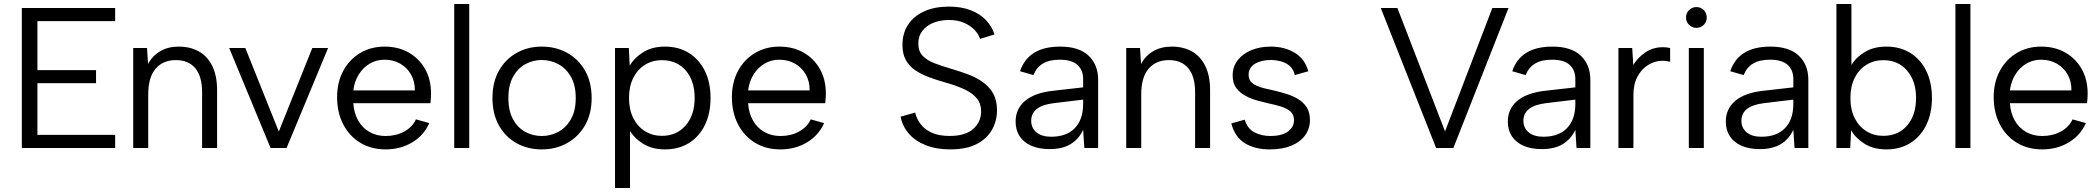

<svg xmlns="http://www.w3.org/2000/svg" viewBox="-20 -740 10500 960"><path d="M89.1 0V-700H555.8V-634.5H167.1V-389.4H460.2V-323.9H167.1V-65.5H555.8V0Z M646.1 0V-500H715.1L720.3 -420Q741.5 -460.6 780.8 -483.8Q820.1 -507 874 -507Q930.9 -507 974.1 -483Q1017.2 -459 1041.3 -410.2Q1065.5 -361.5 1065.5 -288V0H990.5V-279.3Q990.5 -357.4 956.8 -398.4Q923.1 -439.5 859.5 -439.5Q794.9 -439.5 758 -396.4Q721.1 -353.3 721.1 -267.9V0Z M1332.9 0 1126 -500H1206.7L1374 -82.3L1541.5 -500H1620.5L1412.8 0Z M1908 7Q1836.3 7 1781.6 -26Q1727 -59 1696.3 -118Q1665.5 -177 1665.5 -254.3Q1665.5 -328.3 1696 -385.3Q1726.5 -442.3 1780.4 -474.6Q1834.3 -507 1902.8 -507Q1971.2 -507 2023.5 -477.3Q2075.7 -447.5 2105.5 -394.9Q2135.2 -342.3 2135.2 -273.1Q2135.2 -262.3 2134.5 -249.7Q2133.7 -237.1 2132.2 -223.9H1746.5Q1749.8 -174.8 1770.7 -137.7Q1791.6 -100.6 1827.2 -80.3Q1862.9 -60 1908 -60Q1960.3 -60 2001.4 -82.4Q2042.4 -104.9 2059.7 -143.2L2126.5 -124.5Q2099.2 -63 2040.9 -28Q1982.5 7 1908 7ZM1746.5 -287.9H2054.2Q2054.7 -332.8 2035 -367.5Q2015.2 -402.1 1980.9 -421.8Q1946.6 -441.5 1902.8 -441.5Q1861.9 -441.5 1828.5 -421.7Q1795.1 -401.9 1773.7 -367.4Q1752.3 -333 1746.5 -287.9Z M2251.1 0V-720H2326.1V0Z M2688.8 7Q2617.8 7 2562.2 -24.4Q2506.5 -55.7 2474.4 -113.2Q2442.3 -170.7 2442.3 -250Q2442.3 -329.3 2474.8 -386.8Q2507.3 -444.3 2563.3 -475.6Q2619.3 -507 2688.8 -507Q2760 -507 2816.2 -475.6Q2872.5 -444.3 2905.3 -386.8Q2938.2 -329.3 2938.2 -250Q2938.2 -170.7 2905 -113.2Q2871.7 -55.7 2815.5 -24.4Q2759.3 7 2688.8 7ZM2688.8 -60Q2732.1 -60 2770.7 -80.3Q2809.4 -100.6 2834.1 -143Q2858.7 -185.4 2858.7 -250Q2858.7 -314.6 2834.5 -356.6Q2810.2 -398.7 2771.5 -419.3Q2732.8 -440 2688.8 -440Q2645 -440 2607 -419.3Q2569.1 -398.7 2545.6 -356.6Q2522 -314.6 2522 -250Q2522 -185.4 2545.2 -143.4Q2568.4 -101.3 2606.3 -80.7Q2644.2 -60 2688.8 -60Z M3055.1 200V-500H3124.1L3128.6 -411.5Q3152.3 -452.1 3197 -479.6Q3241.6 -507 3305 -507Q3373.7 -507 3424.6 -475.1Q3475.5 -443.3 3504.1 -385.8Q3532.7 -328.3 3532.7 -250Q3532.7 -172.7 3504.5 -114.9Q3476.2 -57 3425 -25Q3373.7 7 3305 7Q3242.9 7 3198.7 -19.4Q3154.5 -45.9 3130.1 -84.5V200ZM3289.3 -60.8Q3363.4 -60.8 3408.3 -112.8Q3453.3 -164.9 3453.3 -250Q3453.3 -336.1 3408.7 -387.7Q3364.1 -439.2 3289.3 -439.2Q3242.7 -439.2 3205.4 -416.3Q3168.1 -393.4 3146.6 -351.1Q3125.1 -308.8 3125.1 -250Q3125.1 -191.9 3146.6 -149.3Q3168.1 -106.6 3205.4 -83.7Q3242.7 -60.8 3289.3 -60.8Z M3882 7Q3810.3 7 3755.6 -26Q3701 -59 3670.3 -118Q3639.5 -177 3639.5 -254.3Q3639.5 -328.3 3670 -385.3Q3700.5 -442.3 3754.4 -474.6Q3808.3 -507 3876.8 -507Q3945.2 -507 3997.5 -477.3Q4049.7 -447.5 4079.5 -394.9Q4109.2 -342.3 4109.2 -273.1Q4109.2 -262.3 4108.5 -249.7Q4107.7 -237.1 4106.2 -223.9H3720.5Q3723.8 -174.8 3744.7 -137.7Q3765.6 -100.6 3801.2 -80.3Q3836.9 -60 3882 -60Q3934.3 -60 3975.4 -82.4Q4016.4 -104.9 4033.7 -143.2L4100.5 -124.5Q4073.2 -63 4014.9 -28Q3956.5 7 3882 7ZM3720.5 -287.9H4028.2Q4028.7 -332.8 4009 -367.5Q3989.2 -402.1 3954.9 -421.8Q3920.6 -441.5 3876.8 -441.5Q3835.9 -441.5 3802.5 -421.7Q3769.1 -401.9 3747.7 -367.4Q3726.3 -333 3720.5 -287.9Z M4731 7Q4661 7 4608 -14.3Q4555 -35.5 4523.5 -72.6Q4492 -109.7 4483 -156.5L4555.8 -177.1Q4562 -148.9 4581.1 -122Q4600.1 -95.1 4636.1 -77.7Q4672.2 -60.3 4728.3 -60.3Q4806.9 -60.3 4846.2 -95.4Q4885.5 -130.6 4885.5 -182.2Q4885.5 -223.2 4862.6 -249.9Q4839.7 -276.5 4799.6 -294.6Q4759.6 -312.6 4708.3 -327.1Q4665.6 -339.1 4627.1 -353.3Q4588.5 -367.6 4557.9 -387.7Q4527.3 -407.8 4509.8 -438.7Q4492.3 -469.5 4492.3 -514.8Q4492.3 -574.8 4521.2 -617.8Q4550 -660.7 4602.4 -683.9Q4654.8 -707 4724.5 -707Q4785.8 -707 4832.1 -689.4Q4878.5 -671.7 4909.1 -640.2Q4939.7 -608.7 4952.5 -567.8L4880.2 -545.6Q4872.7 -569.6 4852.3 -590.9Q4831.9 -612.2 4800.1 -626.1Q4768.3 -640 4724.5 -640Q4682.5 -640 4647.6 -626.3Q4612.8 -612.7 4592.2 -586.1Q4571.5 -559.6 4571.5 -521.8Q4571.5 -483.5 4593.8 -460.6Q4616.1 -437.6 4653.3 -423.5Q4690.4 -409.4 4734.7 -396.4Q4777.5 -384.1 4818.8 -368.7Q4860 -353.4 4892.7 -330.6Q4925.5 -307.9 4945.2 -273.7Q4965 -239.6 4965 -188.7Q4965 -135.7 4940 -91.1Q4915 -46.5 4863.2 -19.7Q4811.5 7 4731 7Z M5228.3 5.5Q5175 5.5 5136.9 -11.1Q5098.8 -27.7 5078.4 -58.6Q5058 -89.5 5058 -132.5Q5058 -195.2 5105.2 -235.6Q5152.3 -275.9 5245.6 -286.2L5395.7 -303.2V-344.7Q5395.7 -389.6 5367.3 -415.5Q5338.8 -441.5 5278.8 -441.5Q5226.4 -441.5 5194.3 -422.1Q5162.1 -402.6 5147.3 -364.6L5080.3 -383.8Q5100.3 -444.3 5150.1 -475.6Q5200 -507 5281.2 -507Q5375.2 -507 5423 -461.5Q5470.7 -416 5470.7 -340.8V0H5401.7L5395.7 -91Q5374.5 -44.9 5333.4 -19.7Q5292.4 5.5 5228.3 5.5ZM5235.7 -56.3Q5312.1 -56.3 5353.9 -99.2Q5395.7 -142.2 5395.7 -220.5V-241.9L5250.5 -224.4Q5191.4 -217.4 5163.7 -195Q5136 -172.5 5136 -136.5Q5136 -100.1 5162.5 -78.2Q5188.9 -56.3 5235.7 -56.3Z M5611.1 0V-500H5680.1L5685.3 -420Q5706.5 -460.6 5745.8 -483.8Q5785.1 -507 5839 -507Q5895.9 -507 5939.1 -483Q5982.2 -459 6006.3 -410.2Q6030.5 -361.5 6030.5 -288V0H5955.5V-279.3Q5955.5 -357.4 5921.8 -398.4Q5888.1 -439.5 5824.5 -439.5Q5759.9 -439.5 5723 -396.4Q5686.1 -353.3 5686.1 -267.9V0Z M6329 7Q6255.3 7 6205.1 -23.4Q6155 -53.8 6136.5 -122.8L6203.6 -141.7Q6216.8 -97.1 6252 -78.6Q6287.1 -60 6332.3 -60Q6389.1 -60 6419.6 -82.3Q6450 -104.6 6450 -138.9Q6450 -167.5 6431.5 -183.2Q6412.9 -198.8 6383.8 -207.7Q6354.6 -216.6 6322.8 -223.1Q6297.3 -228.8 6266.6 -237.3Q6235.8 -245.8 6207.6 -260.8Q6179.3 -275.8 6161.3 -300.1Q6143.3 -324.3 6143.3 -362.6Q6143.3 -406.3 6168.2 -438.7Q6193 -471 6236.3 -489Q6279.5 -507 6334 -507Q6401.7 -507 6452.9 -476.6Q6504 -446.3 6521.7 -383.8L6454.2 -364.6Q6447.2 -394.4 6427.9 -410.8Q6408.6 -427.2 6383.3 -433.6Q6358 -440 6333.5 -440Q6285.6 -440 6254.3 -420.7Q6223 -401.4 6223 -365.8Q6223 -346 6233.7 -332.8Q6244.3 -319.7 6262.7 -311.5Q6281.1 -303.4 6303.5 -298Q6326 -292.6 6349.5 -287.6Q6381 -280.2 6413 -270.2Q6445 -260.2 6471.2 -244.3Q6497.5 -228.4 6513.6 -203.2Q6529.7 -177.9 6529.7 -139.4Q6529.7 -96.7 6505.5 -63.3Q6481.2 -30 6436.5 -11.5Q6391.8 7 6329 7Z M7160.6 0 6883.8 -700H6967L7205.2 -83L7441.7 -700H7522.7L7246.8 0Z M7689.3 5.5Q7636 5.5 7597.9 -11.1Q7559.8 -27.7 7539.4 -58.6Q7519 -89.5 7519 -132.5Q7519 -195.2 7566.2 -235.6Q7613.3 -275.9 7706.6 -286.2L7856.7 -303.2V-344.7Q7856.7 -389.6 7828.3 -415.5Q7799.8 -441.5 7739.8 -441.5Q7687.4 -441.5 7655.3 -422.1Q7623.1 -402.6 7608.3 -364.6L7541.3 -383.8Q7561.3 -444.3 7611.1 -475.6Q7661 -507 7742.2 -507Q7836.2 -507 7884 -461.5Q7931.7 -416 7931.7 -340.8V0H7862.7L7856.7 -91Q7835.5 -44.9 7794.4 -19.7Q7753.4 5.5 7689.3 5.5ZM7696.7 -56.3Q7773.1 -56.3 7814.9 -99.2Q7856.7 -142.2 7856.7 -220.5V-241.9L7711.5 -224.4Q7652.4 -217.4 7624.7 -195Q7597 -172.5 7597 -136.5Q7597 -100.1 7623.5 -78.2Q7649.9 -56.3 7696.7 -56.3Z M8072.1 0V-500H8141.1L8146.3 -415.1Q8169.3 -453.1 8207.6 -478.6Q8245.8 -504 8294.2 -504Q8303.2 -504 8312.3 -503Q8321.4 -502 8330.7 -500V-431.2Q8321.4 -433.2 8312.3 -434.7Q8303.2 -436.2 8293.2 -436.2Q8255.6 -436.2 8222 -415.9Q8188.3 -395.7 8167.7 -357.4Q8147.1 -319.1 8147.1 -264.6V0Z M8424.1 0V-500H8499.1V0ZM8461.9 -600.7Q8441 -600.7 8425.5 -615.6Q8410.1 -630.6 8410.1 -651.8Q8410.1 -674.7 8425.5 -689.7Q8441 -704.6 8461.9 -704.6Q8483.6 -704.6 8498.7 -689.7Q8513.8 -674.7 8513.8 -651.8Q8513.8 -630.6 8498.7 -615.6Q8483.7 -600.7 8461.9 -600.7Z M8779.3 5.5Q8726 5.5 8687.9 -11.1Q8649.8 -27.7 8629.4 -58.6Q8609 -89.5 8609 -132.5Q8609 -195.2 8656.2 -235.6Q8703.3 -275.9 8796.6 -286.2L8946.7 -303.2V-344.7Q8946.7 -389.6 8918.3 -415.5Q8889.8 -441.5 8829.8 -441.5Q8777.4 -441.5 8745.3 -422.1Q8713.1 -402.6 8698.3 -364.6L8631.3 -383.8Q8651.3 -444.3 8701.1 -475.6Q8751 -507 8832.2 -507Q8926.2 -507 8974 -461.5Q9021.7 -416 9021.7 -340.8V0H8952.7L8946.7 -91Q8925.5 -44.9 8884.4 -19.7Q8843.4 5.5 8779.3 5.5ZM8786.7 -56.3Q8863.1 -56.3 8904.9 -99.2Q8946.7 -142.2 8946.7 -220.5V-241.9L8801.5 -224.4Q8742.4 -217.4 8714.7 -195Q8687 -172.5 8687 -136.5Q8687 -100.1 8713.5 -78.2Q8739.9 -56.3 8786.7 -56.3Z M9412 7Q9348.6 7 9304 -20.4Q9259.3 -47.9 9235.6 -88.5L9231.1 0H9162.1V-720H9237.1V-415.5Q9261.5 -454.9 9305.7 -480.9Q9349.9 -507 9412 -507Q9480.7 -507 9532 -475Q9583.2 -443 9611.5 -385.1Q9639.7 -327.3 9639.7 -250Q9639.7 -172.7 9611.1 -114.7Q9582.5 -56.7 9531.6 -24.9Q9480.7 7 9412 7ZM9396.3 -60.8Q9471.1 -60.8 9515.7 -112.5Q9560.3 -164.1 9560.3 -250Q9560.3 -335.1 9515.3 -387.2Q9470.4 -439.2 9396.3 -439.2Q9349.7 -439.2 9312.4 -416.3Q9275.1 -393.4 9253.6 -351.1Q9232.1 -308.8 9232.1 -250Q9232.1 -191.2 9253.6 -148.9Q9275.1 -106.6 9312.4 -83.7Q9349.7 -60.8 9396.3 -60.8Z M9757.1 0V-720H9832.1V0Z M10191 7Q10119.3 7 10064.6 -26Q10010 -59 9979.3 -118Q9948.5 -177 9948.5 -254.3Q9948.5 -328.3 9979 -385.3Q10009.5 -442.3 10063.4 -474.6Q10117.3 -507 10185.8 -507Q10254.2 -507 10306.5 -477.3Q10358.7 -447.5 10388.5 -394.9Q10418.2 -342.3 10418.2 -273.1Q10418.2 -262.3 10417.5 -249.7Q10416.7 -237.1 10415.2 -223.9H10029.5Q10032.8 -174.8 10053.7 -137.7Q10074.6 -100.6 10110.2 -80.3Q10145.9 -60 10191 -60Q10243.3 -60 10284.4 -82.4Q10325.4 -104.9 10342.7 -143.2L10409.5 -124.5Q10382.2 -63 10323.9 -28Q10265.5 7 10191 7ZM10029.5 -287.9H10337.2Q10337.7 -332.8 10318 -367.5Q10298.2 -402.1 10263.9 -421.8Q10229.6 -441.5 10185.8 -441.5Q10144.9 -441.5 10111.5 -421.7Q10078.1 -401.9 10056.7 -367.4Q10035.3 -333 10029.5 -287.9Z"/></svg>

Font: Envelope Sans Variable
Style: Regular
Weight: 500
Designer: Andreas Rasmussen / Norman Anderson
Foundry: mail.de GmbH
Version: Version 1.150